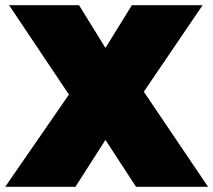

<svg xmlns="http://www.w3.org/2000/svg" viewBox="-25 -721 823 741"><path d="M778 0H500L382 -181L266 0H-5L241 -356L10 -701H280L382 -536L484 -701H757L530 -367Z"/></svg>

Font: Argentum Novus Black
Style: Regular
Weight: 900
Designer: Julieta Ulanovsky (font) & Cristiano Sobral (main changes)
Foundry: Julieta Ulanovsky (font) & Cristiano Sobral (main changes)
Version: Version 3.00;November 27, 2020;FontCreator 13.0.0.2655 64-bi